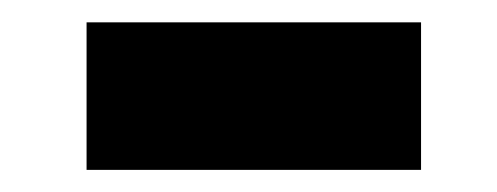

<svg xmlns="http://www.w3.org/2000/svg" viewBox="-20 -392 443 171"><path d="M57.1 -240.7V-372.1H355V-240.7Z"/></svg>

Font: Roboto Slab LO Black
Style: Regular
Weight: 900
Designer: Google
Version: Version 2.000